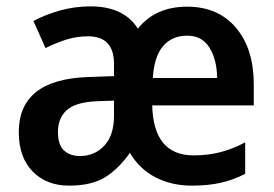

<svg xmlns="http://www.w3.org/2000/svg" viewBox="-20 -573 859 603"><path d="M568 -552Q665 -552 721 -486Q777 -420 777 -308V-242H458Q462 -85 588 -85Q633 -85 672 -95Q711 -105 750 -126V-27Q713 -8 673.5 1Q634 10 582 10Q519 10 468.5 -16Q418 -42 388 -93Q352 -42 309.5 -16Q267 10 197 10Q126 10 82.5 -34.5Q39 -79 39 -158Q39 -323 255 -331L338 -334V-373Q338 -459 256 -459Q222 -459 189.5 -449Q157 -439 123 -422L85 -507Q122 -527 168.5 -540Q215 -553 264 -553Q369 -553 413 -483Q440 -517 478.5 -534.5Q517 -552 568 -552ZM568 -461Q520 -461 492 -428Q464 -395 460 -328H662Q661 -387 637.5 -424Q614 -461 568 -461ZM283 -255Q217 -252 189.5 -227Q162 -202 162 -158Q162 -118 181 -100.5Q200 -83 231 -83Q277 -83 307.5 -115.5Q338 -148 338 -209V-257Z"/></svg>

Font: Noto Sans Gurmukhi UI SemiCondensed SemiBold
Style: Regular
Weight: 600
Width: 4
Designer: Jelle Bosma - Monotype Design Team
Foundry: Monotype Imaging Inc.
Version: Version 2.004; ttfautohint (v1.8.4.7-5d5b)